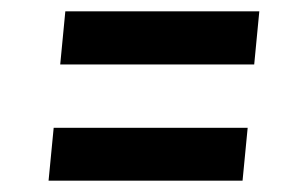

<svg xmlns="http://www.w3.org/2000/svg" viewBox="-20 -420 540 338"><path d="M86 -306.5 95 -400H436.5L427.5 -306.5ZM65.5 -102 74.5 -195H416L407 -102Z"/></svg>

Font: Karla SemiBold
Style: Italic
Weight: 600
Italic angle: -8°
Designer: Jonathan Pinhorn
Version: Version 2.004;gftools[0.9.33]